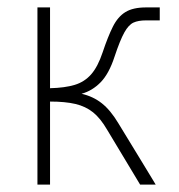

<svg xmlns="http://www.w3.org/2000/svg" viewBox="-20 -498 484 518"><path d="M81 0V-478H115V-260Q155 -261 181.5 -269Q208 -277 226 -297.5Q244 -318 257 -357Q271 -399 284.5 -426Q298 -453 318.5 -465.5Q339 -478 374 -478H411V-443H374Q353 -443 340 -437Q327 -431 315.5 -410.5Q304 -390 289 -345Q274 -299 251.5 -276Q229 -253 200 -245Q231 -238 254.5 -219.5Q278 -201 299 -166Q338 -102 360 -66Q382 -30 391 -15Q400 0 400 0H358L269 -148Q251 -179 231 -195Q211 -211 183.5 -217.5Q156 -224 115 -224V0Z"/></svg>

Font: Zen Kaku Gothic New Light
Style: Regular
Weight: 300
Designer: Yoshimichi Ohira
Foundry: Positype
Version: Version 1.002